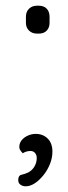

<svg xmlns="http://www.w3.org/2000/svg" viewBox="-20 -535 239 674"><path d="M110 -417Q93 -417 82 -427.5Q71 -438 71 -455V-476Q71 -494 82 -504.5Q93 -515 110 -515H116Q134 -515 144 -504.5Q154 -494 154 -476V-455Q154 -438 144 -427.5Q134 -417 116 -417ZM164 -3Q164 19 155.5 40.5Q147 62 132.5 80Q118 98 102 108.5Q86 119 70 119Q60 119 52 113.5Q44 108 44 97Q44 81 55.5 78.5Q67 76 80 70Q94 62 101.5 48.5Q109 35 109 20Q109 9 103 2Q97 -5 87 -5Q80 -5 73 -3Q66 -1 60 3Q55 -2 51 -8Q47 -14 48 -23Q49 -35 57.5 -44.5Q66 -54 79 -59.5Q92 -65 105 -65Q131 -65 147.5 -48.5Q164 -32 164 -3Z"/></svg>

Font: Quicksand Light
Style: Regular
Weight: 400
Version: Version 3.004